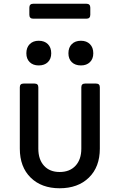

<svg xmlns="http://www.w3.org/2000/svg" viewBox="-20 -997 640 1027"><path d="M299 10Q202 10 144 -47Q86 -104 86 -202V-530Q86 -550 106 -550H165Q185 -550 185 -530V-202Q185 -144 215.5 -110.5Q246 -77 299 -77Q353 -77 384 -110.5Q415 -144 415 -202V-530Q415 -550 435 -550H494Q514 -550 514 -530V-202Q514 -104 455.5 -47Q397 10 299 10ZM413 -647Q382 -647 364 -664.5Q346 -682 346 -712Q346 -743 364 -761Q382 -779 413 -779Q443 -779 461 -761Q479 -743 479 -712Q479 -682 461 -664.5Q443 -647 413 -647ZM187 -647Q157 -647 139 -664.5Q121 -682 121 -712Q121 -743 139 -761Q157 -779 187 -779Q218 -779 236 -761Q254 -743 254 -712Q254 -682 236 -664.5Q218 -647 187 -647ZM158 -897Q137 -897 137 -918V-956Q137 -977 158 -977H442Q463 -977 463 -956V-918Q463 -897 442 -897Z"/></svg>

Font: Pitagon Sans Mono Medium
Style: Regular
Weight: 500
Monospace: yes
Designer: Travis Tran
Foundry: Pitagon
Version: Version 1.001; ttfautohint (v1.8.4.7-5d5b);gftools[0.9.26]